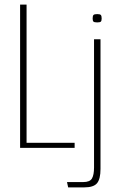

<svg xmlns="http://www.w3.org/2000/svg" viewBox="-20 -640 522 831"><path d="M67 -620H95V-22H303V0H67ZM275 171 270 148H340Q369 148 378 132.5Q387 117 387 85V-470H415V91Q415 135 400 153Q385 171 345 171ZM401 -543Q388 -543 384.5 -546.5Q381 -550 381 -560Q381 -571 384.5 -575Q388 -579 401 -579Q413 -579 416.5 -575Q420 -571 420 -560Q420 -550 416.5 -546.5Q413 -543 401 -543Z"/></svg>

Font: Smooch Sans Thin ExtraLight
Style: Regular
Weight: 250
Version: Version 1.010